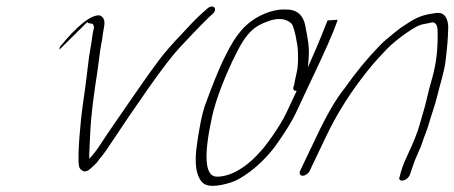

<svg xmlns="http://www.w3.org/2000/svg" viewBox="-20 -545 1425 602"><path d="M277.6 -473C276 -465 275.1 -459 273.9 -455C268.9 -436 268.8 -420 263.6 -394C257.5 -362 251 -294 246.2 -263L239 -212C233.3 -175 222.1 -54 227.5 -27C227.3 -20 231.4 -14 238.2 -10C252.3 -1 266 -19 278.5 -30C285.4 -36 287 -41 296.4 -52C304 -60 318.9 -82 342 -117C365.1 -152 398.9 -202 444.4 -267C490 -332 523.6 -375 544.5 -397C584.8 -439 590.3 -447 635.2 -491L646.4 -501C664.8 -518 647.8 -534 629.8 -518L617.3 -507C600.6 -492 581.6 -473 561.6 -451C534.1 -421 527.5 -416 495.5 -378C477.9 -357 444 -310 394.3 -238C344.5 -166 311.3 -118 297.4 -96C283.4 -74 270.3 -58 259.9 -47C259.3 -58 260 -60 260.4 -74C262.9 -123 262.2 -146 271.2 -222L278 -272C283.1 -307 287.9 -335 290.5 -359C294.5 -397 299.9 -414 303.4 -444L307 -465C311.2 -491 294.1 -497 290.1 -497C264.1 -497 223.3 -466 167.8 -398L166 -389L254.8 -477C251.2 -472 265.9 -471 266.9 -471C273.9 -471 275.4 -460 274.5 -454Z M1007.1 -481C993 -446 977.1 -405 956.8 -360C952.3 -349 947.5 -340 945.6 -334C946.2 -339 946.3 -349 947.8 -363C950.5 -397 944.7 -426 938.9 -455C933.5 -495 913.8 -515 878.8 -515C850.5 -517 817.9 -509 783.6 -489C734.1 -459 709.2 -418 676 -348C663.5 -321 645.6 -277 623.6 -217C613.4 -188 603.3 -140 595.1 -73C590 -19 598.3 15 619.2 31C634 41 662.4 40 704.5 27C720 22 740.5 11 765.5 -8C790.5 -27 816.4 -52 841.9 -85C872.5 -128 894.5 -163 906.8 -189L955.6 -293C997.1 -380 1024.8 -442 1036.8 -477L1038.7 -483ZM910.2 -260 876.8 -189C858.1 -149 810.6 -84 797.4 -71C765.8 -34 713.2 9 660.2 9C622.2 9 617.4 -55 645.5 -182C656.7 -230 677.7 -287 708.6 -353C735 -408 754.7 -445 792.3 -466C809.2 -475 815.5 -476 831.4 -482C859.6 -489 879.3 -485 893.9 -471C903.1 -462 913.8 -401 914 -386C914.4 -368 916.1 -342 909.9 -316C905.5 -299 904.1 -288 902.8 -281L899.7 -271C898.5 -264 901.2 -260 910.2 -260Z M950.8 -9 1001.4 -115C1031.6 -179 1068.6 -239 1110 -294C1147.8 -344 1157.6 -353 1188 -386C1211.3 -412 1264.9 -452 1293 -465C1304.6 -470 1320.9 -471 1335.2 -475C1346.2 -475 1351.3 -466 1352 -449C1353.5 -397 1348.7 -350 1336.4 -305C1331.7 -287 1325.4 -267 1320.8 -246C1309 -196 1310.4 -207 1295.4 -153C1288.5 -128 1275.4 -96 1257 -57C1245.1 -32 1237.5 -11 1233.5 8C1224.1 28 1257.1 25 1265.4 2C1272.1 -16 1279 -41 1290.2 -64C1297 -79 1301.5 -90 1304 -98C1310.9 -120 1318.7 -135 1325.6 -160C1333.8 -189 1343 -212 1349.6 -239C1358.3 -276 1373.5 -321 1377.2 -355C1381.3 -390 1385.1 -424 1385.4 -463C1383.2 -494 1369.6 -508 1345.4 -504C1316.1 -500 1294.5 -495 1265.8 -477C1247 -465 1234.5 -457 1227.6 -451C1221 -446 1215.4 -441 1208.9 -436C1193.7 -423 1182.2 -415 1166.8 -398C1131.1 -361 1095.5 -318 1061.1 -269C1034.9 -237 1004.8 -186 971.4 -115L920.8 -9C917.3 -1 921.1 6 929.1 6C937.1 6 947.3 -1 950.8 -9Z"/></svg>

Font: MewTooHand
Style: UltIta
Weight: 400
Designer: Mew Too, Robert Jablonski
Version: Version 0.77